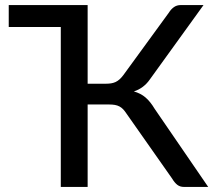

<svg xmlns="http://www.w3.org/2000/svg" viewBox="-20 -738 848 758"><path d="M802 0H706.5Q690.5 0 679.8 -8.5Q669 -17 659.5 -33L479 -290Q472.5 -300 466 -306.8Q459.5 -313.5 451.5 -317.8Q443.5 -322 433.5 -323.8Q423.5 -325.5 410.5 -325.5H326V0H220V-631.5H14.5V-718H326V-407.5H398.5Q409.5 -407.5 418.8 -409Q428 -410.5 436.2 -414.2Q444.5 -418 452 -424.8Q459.5 -431.5 467 -441.5L647 -688.5Q655 -701.5 666.5 -709.8Q678 -718 693.5 -718H783.5L572 -425Q548 -390 508.5 -377Q535.5 -369.5 554.5 -353.2Q573.5 -337 590.5 -308.5Z"/></svg>

Font: Lato 2
Style: Regular
Weight: 500
Designer: Lukasz Dziedzic with Adam Twardoch and Botio Nikoltchev
Foundry: tyPoland Lukasz Dziedzic
Version: Version 2.015; 2015-08-06; http://www.latofonts.com/